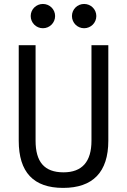

<svg xmlns="http://www.w3.org/2000/svg" viewBox="-20 -916 626 946"><path d="M291 9.8C437 9.8 513.7 -67.4 513.7 -222.7V-693.4H430.7V-222.7C430.7 -119.1 384.3 -66.9 293 -66.9C197.8 -66.9 155.3 -119.1 155.3 -222.7V-693.4H72.3V-222.7C72.3 -67.4 145 9.8 291 9.8ZM191.4 -776.9C224.6 -776.9 251.5 -803.7 251.5 -836.9C251.5 -870.1 224.6 -896.5 191.4 -896.5C158.2 -896.5 131.3 -870.1 131.3 -836.9C131.3 -803.7 158.2 -776.9 191.4 -776.9ZM394.5 -776.9C427.7 -776.9 454.6 -803.7 454.6 -836.9C454.6 -870.1 427.7 -896.5 394.5 -896.5C361.3 -896.5 334.5 -870.1 334.5 -836.9C334.5 -803.7 361.3 -776.9 394.5 -776.9Z"/></svg>

Font: Cascadia Code SemiLight
Style: Regular
Weight: 350
Monospace: yes
Designer: Aaron Bell
Foundry: Saja Typeworks
Version: Version 2404.023